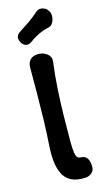

<svg xmlns="http://www.w3.org/2000/svg" viewBox="-144 -996 583 1053"><g transform="rotate(-15 148.0 -470.0)"><path d="M205 9Q153 12 122 -4.5Q91 -21 76 -52.5Q61 -84 57 -124.5Q53 -165 56 -207Q61 -282 63 -356.5Q65 -431 65.5 -505Q66 -579 66 -654Q66 -681 82 -697Q98 -713 127 -713Q146 -713 162.5 -705.5Q179 -698 188.5 -685Q198 -672 196 -653Q186 -578 181.5 -504Q177 -430 175.5 -355.5Q174 -281 174 -206Q174 -163 177.5 -141Q181 -119 188.5 -112Q196 -105 209 -105Q231 -105 242.5 -88Q254 -71 254 -39Q254 -17 238.5 -4.5Q223 8 205 9ZM107 -786Q92 -775 76.5 -779Q61 -783 51 -800L50 -802Q41 -818 44 -832Q47 -846 62 -856Q92 -875 121 -895Q150 -915 178 -940Q188 -949 200 -950Q212 -951 224.5 -945.5Q237 -940 244 -929L248 -923Q256 -911 255 -892.5Q254 -874 245.5 -859Q237 -844 223 -840Q187 -832 158 -817.5Q129 -803 107 -786Z"/></g></svg>

Font: Winky Sans Medium
Style: Regular
Weight: 500
Designer: Simon Atzbach
Foundry: typofactur
Version: Version 1.205